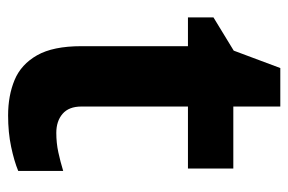

<svg xmlns="http://www.w3.org/2000/svg" viewBox="-139 -563 712 474"><g transform="rotate(90 217.0 -326.0)"><path d="M308 -109Q333 -109 356 -114Q379 -119 402 -126V-15Q378 -5 342.5 2.5Q307 10 265 10Q216 10 177.5 -6Q139 -22 116.5 -61.5Q94 -101 94 -171V-434H23V-497L105 -547L148 -662H243V-546H396V-434H243V-171Q243 -140 261 -124.5Q279 -109 308 -109Z"/></g></svg>

Font: Noto Sans IKEA
Style: Bold
Weight: 600
Designer: Monotype Design Team
Foundry: Monotype Imaging Inc.
Version: Version 2.001